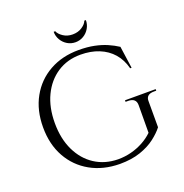

<svg xmlns="http://www.w3.org/2000/svg" viewBox="-152 -1004 1103 1153"><g transform="rotate(-20 399.0 -427.0)"><path d="M709 -280V-115Q686 -85 647 -55Q608 -25 551.5 -5.5Q495 14 419 14Q313 13 232 -32.5Q151 -78 105.5 -159.5Q60 -241 60 -350Q60 -459 105.5 -541Q151 -623 232 -668.5Q313 -714 419 -714Q474 -714 518 -705Q562 -696 597.5 -680.5Q633 -665 662 -646L682 -505H673Q658 -563 623.5 -602.5Q589 -642 537 -663Q485 -684 419 -684Q335 -684 271 -642Q207 -600 171 -525Q135 -450 135 -350Q135 -250 171 -175Q207 -100 271 -58.5Q335 -17 419 -16Q463 -16 503.5 -26.5Q544 -37 580 -56.5Q616 -76 644 -103L645 -280Q645 -325 594 -325H578V-335H774V-325H759Q707 -325 709 -280ZM522 -868Q522 -840 508 -816Q494 -792 470.5 -778Q447 -764 419 -764Q391 -764 367.5 -778Q344 -792 330 -816Q316 -840 316 -868H326Q334 -848 359.5 -831Q385 -814 419 -814Q454 -814 479.5 -831Q505 -848 512 -868Z"/></g></svg>

Font: Cinzel
Style: Regular
Weight: 400
Designer: Natanael Gama
Version: Version 2.000